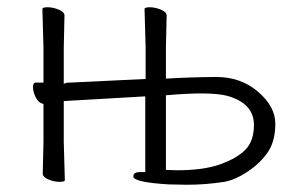

<svg xmlns="http://www.w3.org/2000/svg" viewBox="-20 -499 841 530"><path d="M495 11 445 10Q348 4 348 -12Q348 -24 367 -24H381V-233L156 -220V-108L159 -2Q159 3 144.5 3Q130 3 114 -3.5Q98 -10 98 -20L100 -108V-212Q86 -215 78.5 -230.5Q71 -246 71 -258.5Q71 -271 79 -271H100V-367L97 -474Q97 -479 111.5 -479Q126 -479 142 -472.5Q158 -466 158 -456L156 -367V-268Q165 -271 168 -271H173L382 -281V-367L379 -474Q379 -479 393.5 -479Q408 -479 424 -472.5Q440 -466 440 -456L438 -367V-282Q507 -286 575.5 -286.5Q644 -287 692 -246Q740 -205 740 -157.5Q740 -110 720 -80Q700 -50 665.5 -26.5Q631 -3 599 3Q548 11 495 11ZM469 -29Q543 -29 589.5 -46Q636 -63 658.5 -87Q681 -111 681 -154Q681 -213 609 -234Q562 -247 438 -236V-30Z"/></svg>

Font: LXGW WenKai TC Light
Style: Regular
Weight: 300
Designer: LXGW / Fontworks Inc.
Foundry: LXGW / Fontworks Inc.
Version: Version 1.330